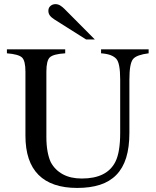

<svg xmlns="http://www.w3.org/2000/svg" viewBox="-20 -902 762 936"><path d="M442.4 -709.5H399.9L246.1 -806.6Q230 -816.9 222.9 -826.7Q215.8 -836.4 215.8 -849.6Q215.8 -864.3 226.1 -873Q236.3 -881.8 250 -881.8Q263.2 -881.8 273.9 -875Q284.7 -868.2 294.4 -858.4ZM297.9 -661.6V-642.1Q240.7 -638.7 223.1 -622.6Q206.1 -606.9 206.1 -552.7V-233.4Q206.1 -195.3 211.7 -164.3Q217.3 -133.3 227.5 -111.3Q248 -73.2 286.1 -52.5Q324.2 -31.7 378.9 -31.7Q501.5 -31.7 542.5 -113.3Q565.9 -159.7 565.9 -254.4V-514.6Q565.9 -595.7 546.4 -615.7Q536.6 -626.5 518.8 -633.3Q501 -640.1 472.7 -642.1V-661.6H704.6V-642.1Q676.8 -638.7 657.2 -631.8Q637.7 -625 628.4 -613.8Q610.8 -591.8 610.8 -514.6V-254.4Q610.8 -183.6 595 -132.8Q579.1 -82 547.1 -49.3Q515.1 -16.6 467.5 -1.2Q419.9 14.2 356.4 14.2Q231.4 14.2 167.7 -49.6Q104 -113.3 104 -240.7V-552.7Q104 -606.4 86.9 -622.1Q69.8 -637.7 13.7 -642.1V-661.6Z"/></svg>

Font: Dima Niloofar
Style: Regular
Weight: 400
Designer: R.Balvardi
Foundry: Dima Software Group
Version: Version 3.00;November 13, 2018;FontCreator 11.5.0.2427 64-bi